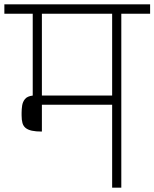

<svg xmlns="http://www.w3.org/2000/svg" viewBox="-56 -860 708 880"><path d="M-36 -797V-840H632V-797H500V0H458V-380H136V-257Q108 -257 90 -261Q72 -265 61.5 -273.5Q51 -282 47 -296Q43 -310 43 -331V-343Q43 -359 45.5 -376Q48 -393 58.5 -406Q69 -419 94 -422V-797ZM136 -422H458V-797H136Z"/></svg>

Font: Matangi Light
Style: Regular
Weight: 300
Designer: Prashant Pant
Foundry: The Graphic Ant
Version: Version 3.002